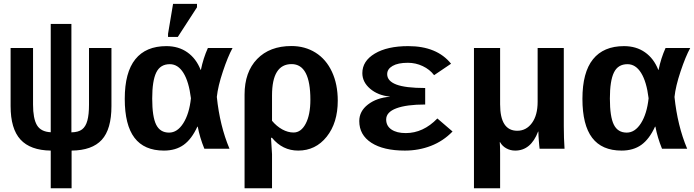

<svg xmlns="http://www.w3.org/2000/svg" viewBox="-20 -780 3641 1007"><path d="M354.5 -85.9Q391.1 -86.4 410.4 -101.3Q429.7 -116.2 438.2 -147.7Q446.8 -179.2 446.8 -231.4V-528.3H564.5V-223.6Q564.5 -102.1 513.7 -46.6Q462.9 8.8 355.5 9.8V207.5H246.1V9.8Q139.2 8.3 87.4 -48.1Q35.6 -104.5 35.6 -223.6V-528.3H153.3V-231.9Q153.3 -158.2 173.8 -123.5Q194.3 -88.9 246.1 -86.4V-654.3H354.5Z M1015.1 -115.7Q984.9 -49.8 942.9 -20Q900.9 9.8 839.8 9.8Q736.3 9.8 685.3 -57.4Q634.3 -124.5 634.3 -261.7Q634.3 -400.4 689.7 -469.2Q745.1 -538.1 852.5 -538.1Q916.5 -538.1 962.6 -505.6Q1008.8 -473.1 1032.2 -413.6H1033.7Q1045.9 -474.1 1070.3 -528.3H1199.7Q1175.3 -483.9 1149.2 -405.8Q1123 -327.6 1117.2 -271.5Q1132.8 -120.6 1183.6 0H1051.8Q1027.8 -58.6 1017.1 -115.7ZM778.3 -263.2Q778.3 -167.5 799.1 -126Q819.8 -84.5 866.7 -84.5Q910.2 -84.5 941.4 -133.8Q972.7 -183.1 981.4 -264.6Q970.7 -351.6 942.1 -397.5Q913.6 -443.4 870.6 -443.4Q820.8 -443.4 799.6 -399.9Q778.3 -356.4 778.3 -263.2ZM861.3 -586.4V-602.5L887.7 -759.8H1013.2V-741.7L912.6 -586.4Z M1751.5 -252Q1751.5 -135.7 1693.4 -63Q1635.3 9.8 1543.9 9.8Q1461.9 9.8 1406.7 -57.1H1401.4L1406.7 28.8V207.5H1262.7V-283.7Q1262.7 -402.3 1328.6 -470.5Q1394.5 -538.6 1508.3 -538.6Q1579.6 -538.6 1635 -503.9Q1690.4 -469.2 1720.9 -403.8Q1751.5 -338.4 1751.5 -252ZM1607.9 -256.8Q1607.9 -443.8 1509.3 -443.8Q1406.7 -443.8 1406.7 -279.3V-146.5Q1430.7 -117.7 1460.4 -101.3Q1490.2 -85 1519.5 -85Q1559.1 -85 1583.5 -131.6Q1607.9 -178.2 1607.9 -256.8Z M2107.9 -82Q2199.7 -82 2273.9 -158.7L2353.5 -90.3Q2304.7 -40 2240.5 -15.1Q2176.3 9.8 2103.5 9.8Q1991.2 9.8 1927.7 -31.2Q1864.3 -72.3 1864.3 -145Q1864.3 -196.8 1909.9 -231.9Q1955.6 -267.1 2024.4 -272.5V-273.4Q1961.9 -279.8 1921.1 -314.7Q1880.4 -349.6 1880.4 -396.5Q1880.4 -460 1945.8 -499Q2011.2 -538.1 2121.1 -538.1Q2271.5 -538.1 2345.7 -445.8L2256.8 -385.7Q2233.9 -416 2197 -433.3Q2160.2 -450.7 2119.1 -450.7Q2067.4 -450.7 2039.1 -434.3Q2010.7 -418 2010.7 -391.1Q2010.7 -355 2058.6 -336.7Q2106.4 -318.4 2210 -318.4V-231.9Q2112.3 -231.9 2058.8 -211.9Q2005.4 -191.9 2005.4 -153.3Q2005.4 -119.6 2033 -100.8Q2060.5 -82 2107.9 -82Z M2810.1 0Q2809.6 -5.9 2808.3 -16.6Q2807.1 -27.3 2806.2 -40.3Q2805.2 -53.2 2804.4 -66.4Q2803.7 -79.6 2803.7 -89.8H2802.2Q2764.2 9.8 2682.1 9.8Q2656.7 9.8 2635.5 -2Q2614.3 -13.7 2603 -34.2H2601.1Q2603 -13.2 2603 22V207.5H2465.8V-528.3H2603V-232.9Q2603 -94.2 2692.9 -94.2Q2740.2 -94.2 2770 -135Q2799.8 -175.8 2799.8 -246.1V-528.3H2937V-118.2Q2937 -54.7 2940.9 0Z M3415.5 -115.7Q3385.3 -49.8 3343.3 -20Q3301.3 9.8 3240.2 9.8Q3136.7 9.8 3085.7 -57.4Q3034.7 -124.5 3034.7 -261.7Q3034.7 -400.4 3090.1 -469.2Q3145.5 -538.1 3252.9 -538.1Q3316.9 -538.1 3363 -505.6Q3409.2 -473.1 3432.6 -413.6H3434.1Q3446.3 -474.1 3470.7 -528.3H3600.1Q3575.7 -483.9 3549.6 -405.8Q3523.4 -327.6 3517.6 -271.5Q3533.2 -120.6 3584 0H3452.1Q3428.2 -58.6 3417.5 -115.7ZM3178.7 -263.2Q3178.7 -167.5 3199.5 -126Q3220.2 -84.5 3267.1 -84.5Q3310.5 -84.5 3341.8 -133.8Q3373 -183.1 3381.8 -264.6Q3371.1 -351.6 3342.5 -397.5Q3314 -443.4 3271 -443.4Q3221.2 -443.4 3200 -399.9Q3178.7 -356.4 3178.7 -263.2Z"/></svg>

Font: Cousine
Style: Bold
Weight: 700
Monospace: yes
Designer: Steve Matteson
Foundry: Ascender Corporation
Version: Version 1.20